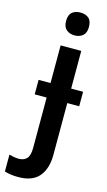

<svg xmlns="http://www.w3.org/2000/svg" viewBox="-195 -800 609 1088"><g transform="rotate(15 110.0 -256.0)"><path d="M67 -685Q67 -721 85.5 -736.5Q104 -752 134 -752Q164 -752 182.5 -736.5Q201 -721 201 -685Q201 -650 182 -634Q163 -618 134 -618Q105 -618 86 -634Q67 -650 67 -685ZM33 240Q-13 240 -47 229V130Q-32 134 -18.5 136.5Q-5 139 11 139Q39 139 56 121.5Q73 104 73 58V-237H3V-322H73V-543H194V-322H264V-237H194V67Q194 147 155.5 193.5Q117 240 33 240Z"/></g></svg>

Font: Noto Sans SemiCondensed SemiBold
Style: Regular
Weight: 600
Width: 4
Designer: Monotype Design Team
Foundry: Monotype Imaging Inc.
Version: Version 2.013; ttfautohint (v1.8.4.7-5d5b)